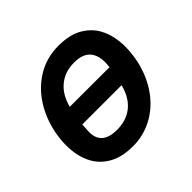

<svg xmlns="http://www.w3.org/2000/svg" viewBox="-142 -715 885 885"><g transform="rotate(-45 300.0 -272.5)"><path d="M42 -207.5Q42 -244.5 48.5 -280Q62.5 -358 102.2 -421.2Q142 -484.5 203.5 -521.5Q265 -558.5 342 -558.5Q418 -558.5 466 -528.2Q514 -498 535.5 -448.2Q557 -398.5 557 -337Q557 -304 550.5 -266Q536 -184.5 494.8 -121.2Q453.5 -58 392 -22.8Q330.5 12.5 257.5 12.5Q184 12.5 135.8 -16.2Q87.5 -45 64.8 -94.5Q42 -144 42 -207.5ZM419 -224H163L160.5 -183Q158 -139 182.5 -116Q207 -93 259 -93Q320 -93 361 -125.8Q402 -158.5 419 -224ZM440.5 -351Q440.5 -452.5 340 -452.5H335Q278 -452.5 237 -419Q196 -385.5 179.5 -322.5L438.5 -322Q440.5 -342 440.5 -351Z"/></g></svg>

Font: JuliaMono
Style: Bold Italic
Weight: 700
Italic angle: -9°
Monospace: yes
Designer: cormullion
Foundry: corm
Version: Version 0.057; ttfautohint (v1.8.4)